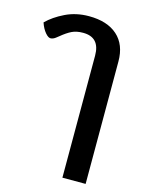

<svg xmlns="http://www.w3.org/2000/svg" viewBox="-121 -658 714 950"><g transform="rotate(15 236.5 -183.0)"><path d="M294 -405Q294 -499 208 -499Q174 -499 150.5 -487.5Q127 -476 98 -452Q95 -450 84.5 -441.5Q74 -433 61 -431Q48 -429 31.5 -448.5Q15 -468 5 -498Q40 -533 94.5 -559.5Q149 -586 215 -586Q309 -586 361 -539.5Q413 -493 413 -407V220H294Z"/></g></svg>

Font: Krub SemiBold
Style: Regular
Weight: 600
Version: Version 1.000; ttfautohint (v1.6)